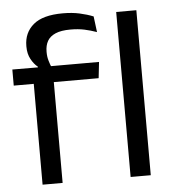

<svg xmlns="http://www.w3.org/2000/svg" viewBox="-50 -722 693 768"><g transform="rotate(-5 296.5 -338.0)"><path d="M230 -675.8Q267.6 -675.8 297.4 -669.2Q327.2 -662.7 352.2 -652.6L360.2 -589.1Q335.7 -597.8 310.8 -603.2Q286 -608.5 255.1 -608.5Q217.5 -608.5 194.8 -598.7Q172.2 -588.9 162.2 -571.1Q152.3 -553.3 152.3 -528.5V-526.2Q152.3 -508.5 156.9 -492.7Q161.5 -476.8 167 -464.1L112.4 -462V-471.8Q96.8 -484.1 85.3 -505.4Q73.7 -526.8 73.7 -555.6V-558.1Q73.7 -611.4 111.7 -643.6Q149.6 -675.8 230 -675.8ZM90.1 0V-444.7H170.6V0ZM9.7 -404.8V-469.4L121.1 -469L153.8 -469.4H357.8L350.6 -404.8ZM443.6 0V-662.5H524.5V0Z"/></g></svg>

Font: Anek Gurmukhi Medium
Style: Regular
Weight: 500
Designer: Sarang Kulkarni (Gurmukhi), Yesha Goshar (Latin)
Foundry: Ek Type
Version: Version 1.003